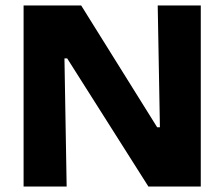

<svg xmlns="http://www.w3.org/2000/svg" viewBox="-20 -680 818 700"><path d="M66 0V-660H276L553 -216H563L555 -660H712V0H521L225 -467H215L223 0Z"/></svg>

Font: Bricolage Grotesque 24pt ExtraBold
Style: Regular
Weight: 800
Designer: Mathieu Triay
Foundry: Atelier Triay
Version: Version 1.001;gftools[0.9.33.dev8+g029e19f]